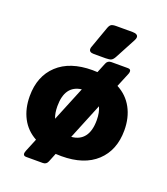

<svg xmlns="http://www.w3.org/2000/svg" viewBox="-153 -877 930 1070"><g transform="rotate(20 311.5 -342.5)"><path d="M258 -602Q258 -609 261 -616L306 -742Q312 -759 320.5 -765Q329 -771 351 -771H448Q463 -771 471.5 -766Q480 -761 480 -751Q480 -743 474 -732L409 -610Q400 -593 390 -587.5Q380 -582 356 -582H286Q258 -582 258 -602ZM592 -240Q592 -122 518.5 -53.5Q445 15 311 15Q288 15 277 14L256 66Q248 86 227 86H128Q111 86 111 71Q111 67 115 55L147 -23Q90 -54 60.5 -110Q31 -166 31 -240Q31 -358 104.5 -426.5Q178 -495 311 -495Q330 -495 340 -494L364 -553Q372 -573 394 -573H492Q509 -573 509 -559Q509 -550 505 -542L471 -460Q530 -429 561 -372Q592 -315 592 -240ZM207 -169 291 -374Q195 -362 195 -240Q195 -198 207 -169ZM428 -240Q428 -287 413 -318L326 -105Q376 -109 402 -143Q428 -177 428 -240Z"/></g></svg>

Font: Mitr Medium
Style: Regular
Weight: 500
Designer: Thanarat Vachiruckul
Foundry: Cadson Demak
Version: Version 1.002